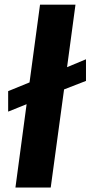

<svg xmlns="http://www.w3.org/2000/svg" viewBox="-20 -819 395 838"><path d="M201.4 -0.6H47.4L96.1 -364.2L15.6 -331.8V-421.2L108.9 -459.3L154.7 -798.6H309.4L272.7 -525.8L355.3 -560.3V-465.9L259.6 -428.7Z"/></svg>

Font: Merriweather Sans Variable Regular
Style: Italic
Weight: 300
Italic angle: -8°
Designer: Eben Sorkin
Foundry: Eben Sorkin
Version: Version 2.001